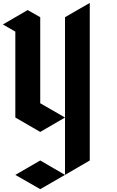

<svg xmlns="http://www.w3.org/2000/svg" viewBox="-107 -1120 819 1340"><path d="M-86.9 -949.2Q-57.6 -932.6 0 -899.4Q0 -699.2 0 -299.8Q57.6 -266.6 173.8 -199.2Q231.4 -232.4 346.7 -299.8Q289.1 -333 173.8 -399.4Q173.8 -599.6 173.8 -1000Q144.5 -1016.6 85.9 -1049.8Q28.3 -1016.6 -86.9 -949.2ZM519.5 -1099.6Q461.9 -1066.4 346.7 -1000Q346.7 -884.8 346.7 -655.3Q346.7 -403.3 346.7 100.6Q404.3 67.4 519.5 0Q519.5 -366.2 519.5 -1099.6ZM346.7 100.6Q289.1 67.4 173.8 0Q116.2 34.2 0 100.6Q57.6 133.8 173.8 200.2Q231.4 167 346.7 100.6Z"/></svg>

Font: DreiFraktur
Style: Regular
Weight: 400
Designer: JayCobs
Version: Version 1.2